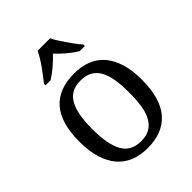

<svg xmlns="http://www.w3.org/2000/svg" viewBox="-209 -841 964 964"><g transform="rotate(-45 273.5 -358.5)"><path d="M494.6 -254.9Q494.6 -121.1 437.5 -55.7Q380.4 9.8 272 9.8Q220.7 9.8 180.2 -6.6Q139.6 -22.9 111.3 -55.9Q83 -88.9 67.6 -138.7Q52.2 -188.5 52.2 -254.9Q52.2 -387.7 108.6 -452.4Q165 -517.1 274.9 -517.1Q326.2 -517.1 366.9 -501.2Q407.7 -485.4 436 -452.4Q464.4 -419.4 479.5 -370.1Q494.6 -320.8 494.6 -254.9ZM142.6 -254.9Q142.6 -201.2 149.9 -160.9Q157.2 -120.6 172.4 -93Q187.5 -65.4 212.6 -51.8Q237.8 -38.1 273.9 -38.1Q310.5 -38.1 335 -51.8Q359.4 -65.4 375.2 -93Q391.1 -120.6 397.5 -160.9Q403.8 -201.2 403.8 -254.9Q403.8 -308.6 397 -348.6Q390.1 -388.7 374.8 -415.3Q359.4 -441.9 334.5 -455.6Q309.6 -469.2 272.9 -469.2Q236.8 -469.2 212.2 -455.6Q187.5 -441.9 172.4 -415.3Q157.2 -388.7 149.9 -348.6Q142.6 -308.6 142.6 -254.9ZM132.3 -587.4Q142.6 -600.6 156.2 -618.2Q169.9 -635.7 183.3 -654.8Q196.8 -673.8 208.3 -692.9Q219.7 -711.9 226.6 -727.1H315.4Q322.3 -711.9 334.5 -692.9Q346.7 -673.8 359.9 -654.8Q373 -635.7 386.2 -617.9Q399.4 -600.1 411.1 -587.4V-576.2H375Q347.7 -592.3 320.3 -615.5Q293 -638.7 271 -662.6Q248.5 -638.7 221.4 -615.5Q194.3 -592.3 168 -576.2H132.3Z"/></g></svg>

Font: MUA Office
Style: Regular
Weight: 400
Designer: Khon Soe Zaw Thu
Foundry: Myanmar Unicode
Version: Version 2.10 June 24, 2017